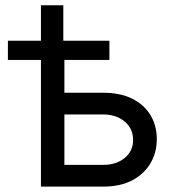

<svg xmlns="http://www.w3.org/2000/svg" viewBox="-20 -692 650 712"><path d="M9.3 -469.7V-541H385.7V-469.7ZM131.8 -541V-672.4H214.8V-541ZM205.6 -348.1H362.8Q426.3 -348.1 470.5 -325.9Q514.6 -303.7 538.1 -264.9Q561.5 -226.1 561.5 -175.8Q561.5 -126.5 538.1 -86.7Q514.6 -46.9 470.5 -23.4Q426.3 0 362.8 0H131.8V-541H218.8V-80.6H362.3Q411.1 -80.6 442.4 -106.2Q473.6 -131.8 473.6 -172.9Q473.6 -214.8 442.4 -241.2Q411.1 -267.6 362.3 -267.6H205.6Z"/></svg>

Font: Inter 17pt
Style: Regular
Weight: 400
Version: Version 4.001;git-66647c0bb